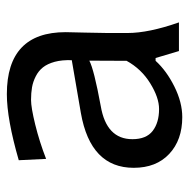

<svg xmlns="http://www.w3.org/2000/svg" viewBox="-16 -532 557 566"><g transform="rotate(-90 263.0 -248.5)"><path d="M201.2 9.8Q133.8 9.8 92.8 -28.6Q51.8 -66.9 51.8 -133.3Q51.8 -260.7 213.4 -289.1L369.1 -315.9Q370.1 -344.7 364.3 -366.2Q358.4 -387.7 347.9 -400.9Q337.4 -414.1 321.5 -422.1Q305.7 -430.2 289.1 -433.1Q272.5 -436 252 -436Q229.5 -436 179 -423.6Q128.4 -411.1 78.1 -391.6L74.2 -472.2Q195.3 -507.3 269 -507.3Q451.7 -507.3 451.7 -334Q451.7 -320.3 450.4 -277.1Q449.2 -233.9 449.2 -210.9V-151.4Q449.2 -89.4 480.5 0H396L375.5 -68.8H367.2Q337.9 -36.6 291.3 -13.4Q244.6 9.8 201.2 9.8ZM225.1 -58.6Q258.8 -58.6 301 -84.7Q343.3 -110.8 367.2 -154.3L367.7 -264.2Q342.3 -250.5 233.9 -230.5Q136.2 -213.9 136.2 -137.2Q136.2 -96.2 160.6 -77.4Q185.1 -58.6 225.1 -58.6Z"/></g></svg>

Font: Commissioner Flair
Style: Regular
Weight: 400
Designer: Kostas Bartsokas
Foundry: Kostas Bartsokas
Version: Version 1.000